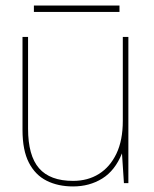

<svg xmlns="http://www.w3.org/2000/svg" viewBox="-20 -659 553 691"><path d="M243 12Q189 12 148 -8.5Q107 -29 84 -73.5Q61 -118 61 -191V-526H81V-196Q81 -99 120.5 -53.5Q160 -8 243 -8Q296 -8 336 -33Q376 -58 399 -106Q422 -154 422 -224V-526H442V0H426L419 -107Q394 -45 348 -16.5Q302 12 243 12ZM102 -616V-639H410V-616Z"/></svg>

Font: DM Sans 9pt Thin
Style: Regular
Weight: 250
Version: Version 4.004;gftools[0.9.30]